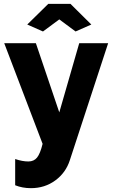

<svg xmlns="http://www.w3.org/2000/svg" viewBox="-20 -750 592 1001"><path d="M122.1 -622.1 231.9 -730H347.2L456.1 -622.1L374 -585.9L289.1 -648.9L204.1 -585.9ZM59.1 79.1Q96.7 91.8 127.9 91.8Q156.7 91.8 173.1 71.5Q189.5 51.3 202.1 0L2 -524.9H167L289.1 -164.1L393.1 -524.9H543.9L344.2 85Q323.2 150.4 268.3 190.7Q213.4 231 141.1 231Q96.7 231 59.1 215.8Z"/></svg>

Font: Rawline ExtraBold
Style: Regular
Weight: 800
Designer: Matt McInerney, Pablo Impallari, Rodrigo Fuenzalida
Foundry: Matt McInerney, Pablo Impallari, Rodrigo Fuenzalida
Version: Version 4.020;PS 004.020;hotconv 1.0.88;makeotf.lib2.5.64775